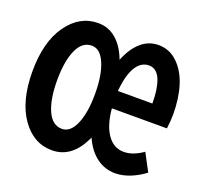

<svg xmlns="http://www.w3.org/2000/svg" viewBox="-99 -635 798 760"><g transform="rotate(20 300.0 -255.0)"><path d="M190.9 13.2Q112.8 13.2 62.5 -58.8Q12.2 -130.9 12.2 -254.9Q12.2 -378.9 63.5 -450.9Q114.7 -522.9 192.9 -522.9Q236.3 -522.9 269 -494.6Q301.8 -466.3 320.8 -415Q341.3 -466.8 373.3 -494.9Q405.3 -522.9 446.8 -522.9Q493.2 -522.9 527.3 -490Q561.5 -457 577.9 -403.8Q594.2 -350.6 594.2 -284.2Q594.2 -256.8 589.8 -224.1H357.9Q363.8 -155.8 390.6 -116.9Q417.5 -78.1 460.9 -78.1Q499 -78.1 541 -107.9L580.1 -34.2Q553.2 -13.2 520.5 0Q487.8 13.2 457 13.2Q413.6 13.2 378.4 -12.9Q343.3 -39.1 321.8 -87.9Q276.9 13.2 190.9 13.2ZM356.9 -296.9H502Q502 -325.7 498.8 -349.4Q495.6 -373 488.5 -392.6Q481.4 -412.1 468.8 -423.1Q456.1 -434.1 439 -434.1Q404.3 -434.1 383.3 -398.4Q362.3 -362.8 356.9 -296.9ZM199.2 -80.1Q234.9 -80.1 255.4 -127.9Q275.9 -175.8 275.9 -254.9Q275.9 -334 255.4 -382.1Q234.9 -430.2 199.2 -430.2Q158.7 -430.2 137.5 -382.8Q116.2 -335.4 116.2 -254.9Q116.2 -174.8 137.5 -127.4Q158.7 -80.1 199.2 -80.1Z"/></g></svg>

Font: Office Code Pro Medium
Style: Regular
Weight: 500
Designer: Nathan Rutzky & Paul D. Hunt
Foundry: Adobe Systems Incorporated
Version: Version 1.004;PS 001.004;hotconv 1.0.70;makeotf.lib2.5.58329